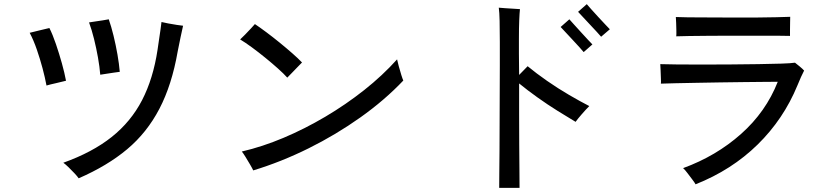

<svg xmlns="http://www.w3.org/2000/svg" viewBox="-20 -847 4040 925"><path d="M359 12Q353 3 339 -12Q325 -27 310 -41.5Q295 -56 285 -63Q425 -113 518 -187Q611 -261 664.5 -364.5Q718 -468 739 -607Q742 -628 746 -655Q750 -682 753.5 -706Q757 -730 758 -741Q770 -738 791 -734Q812 -730 832 -727Q852 -724 862 -723Q858 -705 850 -668Q842 -631 836 -599Q808 -438 748 -323Q688 -208 592.5 -128Q497 -48 359 12ZM204 -435Q197 -473 185 -518Q173 -563 157.5 -608Q142 -653 123 -689Q142 -694 172 -701Q202 -708 218 -712Q234 -680 249.5 -634.5Q265 -589 278 -542.5Q291 -496 298 -458Q280 -453 250.5 -446.5Q221 -440 204 -435ZM463 -487Q460 -525 452 -570Q444 -615 433 -659.5Q422 -704 409 -739Q420 -741 438.5 -743.5Q457 -746 475.5 -749Q494 -752 504 -754Q516 -720 527 -675Q538 -630 546 -584Q554 -538 557 -501Q546 -500 528 -497Q510 -494 492 -491.5Q474 -489 463 -487Z M1200 -26Q1196 -35 1185 -54Q1174 -73 1162.5 -91.5Q1151 -110 1145 -117Q1244 -140 1346 -183Q1448 -226 1547 -284.5Q1646 -343 1734.5 -413Q1823 -483 1893 -561Q1895 -551 1901 -528.5Q1907 -506 1913.5 -485.5Q1920 -465 1923 -459Q1834 -365 1716.5 -281.5Q1599 -198 1467 -132.5Q1335 -67 1200 -26ZM1364 -473Q1347 -492 1319 -517Q1291 -542 1258.5 -568.5Q1226 -595 1194 -618.5Q1162 -642 1137 -657Q1146 -665 1161 -680.5Q1176 -696 1190 -711Q1204 -726 1208 -731Q1232 -715 1263.5 -691.5Q1295 -668 1327.5 -641.5Q1360 -615 1388.5 -590Q1417 -565 1435 -546Q1428 -539 1414 -524.5Q1400 -510 1386 -495.5Q1372 -481 1364 -473Z M2385 58Q2385 33 2385.5 -14.5Q2386 -62 2386.5 -124Q2387 -186 2387 -256Q2387 -326 2387.5 -397Q2388 -468 2388 -532Q2388 -596 2388 -645Q2388 -703 2387 -746Q2386 -789 2383 -810Q2394 -809 2414 -807.5Q2434 -806 2454 -805Q2474 -804 2485 -803Q2483 -785 2481.5 -749.5Q2480 -714 2480 -660Q2480 -635 2480 -589Q2480 -543 2481 -486Q2492 -497 2503.5 -509Q2515 -521 2522 -528Q2563 -494 2615.5 -457.5Q2668 -421 2722 -389.5Q2776 -358 2819 -336Q2803 -320 2783 -297Q2763 -274 2753 -260Q2716 -282 2667 -312.5Q2618 -343 2569 -378Q2520 -413 2481 -445Q2481 -374 2481 -297Q2481 -220 2481.5 -149Q2482 -78 2482.5 -23.5Q2483 31 2483 58ZM2792 -596Q2787 -602 2771.5 -619.5Q2756 -637 2736.5 -657.5Q2717 -678 2701.5 -695Q2686 -712 2681 -717L2723 -754Q2728 -748 2744 -730.5Q2760 -713 2778.5 -692.5Q2797 -672 2813 -655Q2829 -638 2834 -633ZM2876 -670Q2871 -676 2855.5 -693Q2840 -710 2820.5 -730.5Q2801 -751 2785.5 -768Q2770 -785 2765 -790L2807 -827Q2812 -821 2827.5 -803.5Q2843 -786 2862 -765.5Q2881 -745 2897 -728Q2913 -711 2918 -706Z M3331 41Q3327 33 3315.5 18Q3304 3 3292 -13Q3280 -29 3271 -37Q3430 -95 3550 -201.5Q3670 -308 3727 -453Q3703 -453 3660 -452.5Q3617 -452 3562.5 -451.5Q3508 -451 3449 -450Q3390 -449 3334.5 -448Q3279 -447 3234.5 -446Q3190 -445 3164 -444Q3165 -451 3164 -470.5Q3163 -490 3162.5 -510Q3162 -530 3161 -538Q3188 -537 3240.5 -536.5Q3293 -536 3360 -536Q3427 -536 3498 -536.5Q3569 -537 3633 -538Q3697 -539 3744 -540.5Q3791 -542 3810 -545Q3818 -539 3832.5 -527Q3847 -515 3854 -507Q3848 -496 3839 -476Q3830 -456 3822 -436Q3755 -273 3630 -150.5Q3505 -28 3331 41ZM3238 -672Q3239 -682 3238.5 -700Q3238 -718 3237.5 -736.5Q3237 -755 3236 -765Q3254 -764 3295 -763.5Q3336 -763 3390.5 -763Q3445 -763 3504.5 -762.5Q3564 -762 3620 -762.5Q3676 -763 3720 -764Q3764 -765 3787 -766Q3787 -757 3786.5 -739.5Q3786 -722 3786 -703.5Q3786 -685 3786 -674Q3762 -675 3718.5 -675Q3675 -675 3620 -675Q3565 -675 3507 -675Q3449 -675 3395.5 -674.5Q3342 -674 3300.5 -673.5Q3259 -673 3238 -672Z"/></svg>

Font: Zen Kaku Gothic Antique Medium
Style: Regular
Weight: 500
Designer: Yoshimichi Ohira
Foundry: Positype
Version: Version 1.002